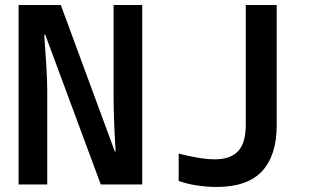

<svg xmlns="http://www.w3.org/2000/svg" viewBox="-20 -734 1240 764"><path d="M54 0V-714H222L437 -131H440Q436 -197 434 -252Q432 -307 432 -348V-714H546V0H381L160 -596H156Q161 -530 164.5 -471Q168 -412 168 -372V0ZM841 10Q805 10 764.5 4Q724 -2 691 -14V-123Q728 -113 767 -106.5Q806 -100 836 -100Q896 -100 927 -132Q958 -164 958 -239V-714H1081V-235Q1081 -116 1023 -53Q965 10 841 10Z"/></svg>

Font: Noto Sans Mono SemiBold
Style: Regular
Weight: 600
Designer: Monotype Design Team
Foundry: Monotype Imaging Inc.
Version: Version 2.014; ttfautohint (v1.8.4.7-5d5b)